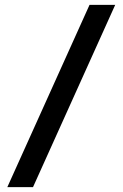

<svg xmlns="http://www.w3.org/2000/svg" viewBox="-20 -765 501 785"><path d="M10 0 346 -745H451L115 0Z"/></svg>

Font: Plus Jakarta Text
Style: Regular
Weight: 400
Designer: Gumpita Rahayu
Foundry: Tokotype Studio
Version: Version 1.000